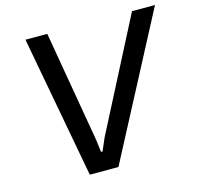

<svg xmlns="http://www.w3.org/2000/svg" viewBox="-106 -841 981 952"><g transform="rotate(-15 385.0 -364.5)"><path d="M240 0 105 -729H217L315 -159L323 -95H331L358 -158L652 -729H770L387 0Z"/></g></svg>

Font: Hubot Sans Medium
Style: Italic
Weight: 500
Italic angle: -10°
Designer: Deni Anggara
Foundry: GitHub
Version: Version 1.001; ttfautohint (v1.8.4.7-5d5b);gftools[0.9.31]